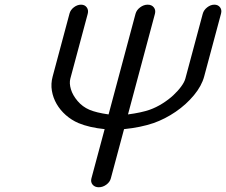

<svg xmlns="http://www.w3.org/2000/svg" viewBox="-20 -789 953 809"><path d="M551 -730.7Q555.2 -746.6 570.3 -757.9Q585.4 -769.3 602.3 -769.3Q619.1 -769.3 628.1 -757.9Q637 -746.6 632.8 -730.7L519.3 -306.9Q575.4 -314.2 611.1 -326.7Q637.9 -336.2 664.3 -352.8Q690.7 -369.4 710.3 -387.7Q730 -406 743.5 -424.6Q757.1 -443.1 761 -457.8L834.2 -730.7Q838.4 -746.6 852.9 -757.9Q867.4 -769.3 883.1 -769.3Q898.7 -769.3 907.1 -758.3Q915.5 -747.3 911.4 -731.9L840.3 -466.8Q829.8 -427.2 797.2 -387.8Q764.6 -348.4 720.1 -318Q675.5 -287.6 627.2 -270.5Q573 -252 502.7 -244.9L447 -37.4Q443.1 -22 428.1 -11Q413.1 0 396.2 0Q379.4 0 370.2 -11Q361.1 -22 365.2 -37.4L420.9 -244.9Q356 -251.5 310.3 -270.5Q281 -283.2 257.3 -304.1Q233.6 -325 218.6 -351Q203.6 -377 198.6 -406.6Q193.6 -436.3 201.9 -466.8L272.9 -731.9Q276.9 -747.3 291.3 -758.3Q305.7 -769.3 321.5 -769.3Q337.2 -769.3 345.5 -757.9Q353.8 -746.6 349.6 -730.7L276.4 -457.8Q271.2 -438.2 278.8 -412.8Q286.4 -387.5 307 -363.3Q327.6 -339.1 356.4 -326.7Q385.5 -314.2 437.5 -306.9Z"/></svg>

Font: Tecnico
Style: GruesoInclinado
Weight: 700
Italic angle: -15°
Version: Version 1.3